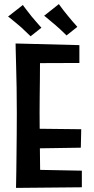

<svg xmlns="http://www.w3.org/2000/svg" viewBox="-20 -913 456 936"><path d="M58 3Q58 3 58.5 -18.5Q59 -40 59.5 -76.5Q60 -113 60.5 -160Q61 -207 61.5 -259Q62 -311 62 -362Q62 -426 61 -486.5Q60 -547 58.5 -595.5Q57 -644 56.5 -672.5Q56 -701 56 -701L176 -689Q176 -689 175.5 -666.5Q175 -644 175 -607.5Q175 -571 174.5 -527Q174 -483 173.5 -440Q173 -397 173 -362Q173 -327 173.5 -280Q174 -233 174.5 -185Q175 -137 175.5 -96Q176 -55 176.5 -29.5Q177 -4 177 -4ZM58 3 116 -86 379 -81V0ZM112 -189V-286L376 -283L374 -193ZM104 -605 56 -701 367 -693V-606ZM304 -740Q305 -740 296 -748.5Q287 -757 274 -769.5Q261 -782 250 -791Q239 -800 226 -811Q213 -822 204 -829.5Q195 -837 195 -836L267 -893Q267 -893 273.5 -884Q280 -875 290 -862Q300 -849 310 -837Q321 -823 332.5 -810Q344 -797 351 -789Q358 -781 357 -782ZM129 -736Q130 -736 120.5 -744.5Q111 -753 98.5 -765.5Q86 -778 75 -787Q64 -796 51 -807Q38 -818 28.5 -825.5Q19 -833 19 -832L92 -889Q91 -889 97.5 -880Q104 -871 114.5 -858Q125 -845 134 -833Q146 -819 157 -806Q168 -793 175.5 -785Q183 -777 182 -778Z"/></svg>

Font: Truculenta
Style: Bold
Weight: 700
Designer: Ivan Castro, Eva Sanz & Omnibus-Type Team
Foundry: Omnibus-Type
Version: Version 1.002